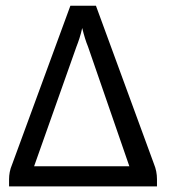

<svg xmlns="http://www.w3.org/2000/svg" viewBox="-20 -662 604 682"><path d="M12.2 -25.4Q12.2 -37.6 14.6 -50.8Q17.1 -64 22.9 -77.6L230 -641.6H320.8L526.9 -79.6Q537.6 -53.7 537.6 -25.9V0H12.2ZM101.1 -71.3H439.5L292.5 -496.6Q281.7 -522.5 272 -562.5Q267.6 -542.5 262.2 -525.9Q256.8 -509.3 251.5 -496.1Z"/></svg>

Font: Carlito
Style: Regular
Weight: 400
Designer: Lukasz Dziedzic
Foundry: tyPoland Lukasz Dziedzic
Version: Version 1.103; Beta1; all basic design good, some composites